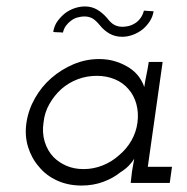

<svg xmlns="http://www.w3.org/2000/svg" viewBox="-20 -567 580 595"><path d="M62 -187Q56 -147 67 -111.5Q78 -76 101 -50Q123 -23 157 -7.5Q191 8 233 8Q269 8 300 -3.5Q331 -15 353 -33Q369 -43 379.5 -54Q390 -65 396 -75Q394 -65 392.5 -55.5Q391 -46 389 -35L385 0H506L513 -50H438L484 -375H441Q438 -355 434 -336Q430 -317 427 -297Q423 -311 412 -327Q401 -343 382 -356Q364 -368 340 -376Q316 -384 287 -384Q246 -384 208 -368Q170 -352 139 -325Q109 -299 88.5 -263Q68 -227 62 -187ZM115 -188Q118 -218 133 -244.5Q148 -271 170 -291Q193 -311 221 -321.5Q249 -332 280 -332Q310 -332 335.5 -321.5Q361 -311 378 -291Q395 -272 402.5 -245Q410 -218 406 -187Q402 -157 387 -131Q372 -105 349 -86Q327 -66 298.5 -54.5Q270 -43 239 -43Q210 -43 186.5 -53Q163 -63 146 -80Q127 -100 118.5 -128Q110 -156 115 -188ZM290 -488Q303 -472 320 -462.5Q337 -453 359 -453Q375 -453 391.5 -459Q408 -465 422 -476Q434 -486 443.5 -500Q453 -514 456 -532Q447 -533 441 -533Q435 -533 426 -534Q422 -519 414 -509Q406 -499 397 -494Q387 -488 377 -486Q367 -484 360 -484Q346 -484 335 -489.5Q324 -495 311 -512Q297 -528 280.5 -537.5Q264 -547 243 -547Q228 -547 212.5 -542Q197 -537 183 -527Q170 -517 159 -502.5Q148 -488 145 -468Q152 -467 159.5 -467Q167 -467 175 -466Q178 -479 185 -488Q192 -497 199 -502Q209 -510 220.5 -513Q232 -516 241 -516Q255 -516 265.5 -510.5Q276 -505 290 -488Z"/></svg>

Font: Josefin Slab Medium
Style: Italic
Weight: 500
Italic angle: -12°
Version: Version 2.000